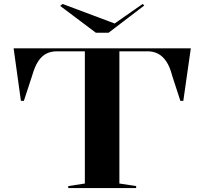

<svg xmlns="http://www.w3.org/2000/svg" viewBox="-20 -953 1035 973"><path d="M326 0V-10L410 -23V-693H268Q239 -693 215.5 -681.5Q192 -670 174 -643Q156 -616 143 -570L101 -442H86L49 -708H947L909 -442H894L853 -568Q841 -615 822.5 -642Q804 -669 780.5 -681Q757 -693 728 -693H585V-23L670 -10V0ZM703 -933 711 -925 530 -787H466L285 -923L297 -933L561 -834Z"/></svg>

Font: Kalnia SemiExpanded
Style: Regular
Weight: 400
Width: 6
Designer: Frida Medrano
Foundry: Frida Medrano
Version: Version 1.105